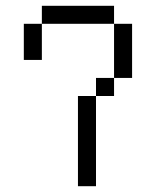

<svg xmlns="http://www.w3.org/2000/svg" viewBox="-20 -645 540 665"><path d="M250 -312.5V0H312.5V-312.5ZM312.5 -312.5H375V-375H312.5ZM375 -375H437.5V-562.5H375ZM62.5 -562.5Q62.5 -562.5 62.5 -437.5H125Q125 -437.5 125 -562.5ZM125 -562.5H375V-625H125Z"/></svg>

Font: BFUnifontExMono
Style: Regular
Weight: 500
Version: Version 15.0.06